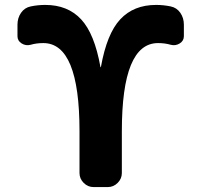

<svg xmlns="http://www.w3.org/2000/svg" viewBox="-20 -760 818 780"><path d="M104 -578Q85 -573 68 -583.5Q51 -594 51 -613V-660Q51 -687 65.5 -708Q80 -729 105 -734Q134 -740 164 -740Q255 -740 309.5 -681.5Q364 -623 388 -488Q388 -487 389 -487Q390 -487 390 -488Q414 -623 468.5 -681.5Q523 -740 614 -740Q644 -740 673 -734Q698 -729 712.5 -708Q727 -687 727 -660V-613Q727 -594 710 -583.5Q693 -573 674 -578Q650 -585 622 -585Q475 -585 475 -227V-57Q475 -34 458 -17Q441 0 418 0H360Q337 0 320 -17Q303 -34 303 -57V-227Q303 -585 156 -585Q128 -585 104 -578Z"/></svg>

Font: Rounded Mplus 1c ExtraBold
Style: Regular
Weight: 800
Version: Version 1.059.20150529